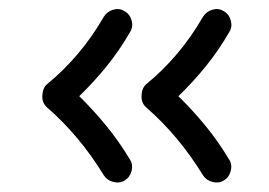

<svg xmlns="http://www.w3.org/2000/svg" viewBox="-20 -514 579 414"><path d="M462.9 -125Q452.1 -118.2 438.5 -121.6Q424.8 -125 418 -135.7Q365.2 -221.7 294.9 -282.7Q284.2 -292.5 285.2 -308.6Q286.1 -324.7 295.4 -332.5Q331.1 -361.8 361.6 -397.7Q392.1 -433.6 417.5 -477.5Q424.3 -488.8 437.5 -492.9Q450.7 -497.1 461.9 -490.2Q473.6 -483.9 477.5 -470.2Q481.4 -456.5 474.6 -445.3Q451.2 -404.8 423.6 -370.8Q396 -336.9 364.7 -306.6Q395.5 -276.4 423.1 -242.7Q450.7 -209 474.1 -169.9Q481 -159.2 477.5 -145.5Q474.1 -131.8 462.9 -125ZM249 -125Q238.3 -118.2 224.6 -121.6Q210.9 -125 204.1 -135.7Q151.4 -221.7 81.1 -282.7Q70.3 -292.5 71.3 -308.6Q72.3 -324.7 81.5 -332.5Q117.2 -361.8 147.7 -397.7Q178.2 -433.6 203.6 -477.5Q210.4 -488.8 223.6 -492.9Q236.8 -497.1 248 -490.2Q259.8 -483.9 263.7 -470.2Q267.6 -456.5 260.7 -445.3Q237.3 -404.8 209.7 -370.8Q182.1 -336.9 150.9 -306.6Q181.6 -276.4 209.2 -242.7Q236.8 -209 260.3 -169.9Q267.1 -159.2 263.7 -145.5Q260.3 -131.8 249 -125Z"/></svg>

Font: Mikhak-FD Medium
Style: Regular
Weight: 500
Designer: Amin Abedi
Version: Version 3.2